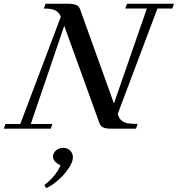

<svg xmlns="http://www.w3.org/2000/svg" viewBox="-49 -683 943 1019"><path d="M-28.8 0 -20 -24.9H58.6L273.9 -594.2Q264.6 -616.7 245.6 -627.2Q226.6 -637.7 183.6 -637.7L192.9 -663.1H312.5Q340.3 -663.1 355.2 -656.7Q370.1 -650.4 375.5 -635.3L555.7 -133.8L730.5 -637.7H615.7L625 -663.1H874.5L865.2 -637.7H786.6L575.7 -78.1Q581.1 -62.5 585.7 -54.9Q590.3 -47.4 601.3 -39.3Q612.3 -31.2 631.6 -28.3Q650.9 -25.4 681.6 -25.4L672.9 0H541.5Q513.7 0 499 -6.6Q484.4 -13.2 479 -28.8L292 -545.9L114.3 -24.9H229L220.7 0ZM195.8 315.4 186.5 299.3Q248.5 250.5 272.5 194.3Q232.4 175.8 232.4 148.4Q232.4 128.9 248.5 115.2Q264.6 101.6 286.6 101.6Q309.1 101.6 323.5 116.2Q337.9 130.9 337.9 151.4Q337.9 183.6 300.8 230Q280.3 256.3 251 280.5Q221.7 304.7 195.8 315.4Z"/></svg>

Font: Elstob 18pt Medium
Style: Italic
Weight: 500
Italic angle: -20°
Designer: Peter S. Baker
Version: Version 1.015